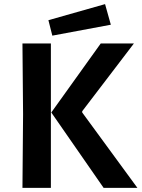

<svg xmlns="http://www.w3.org/2000/svg" viewBox="-20 -912 687 932"><path d="M483 0 229 -366 469 -701H630L379 -372V-366L647 0ZM89 0 92 -357 89 -701H227V0ZM234 -739 215 -814 490 -892 518 -792Z"/></svg>

Font: Ruda ExtraBold
Style: Regular
Weight: 800
Designer: Mariela Monsalve and Angelina Sanchez
Foundry: Mariela Monsalve and Angelina Sanchez
Version: Version 2.000